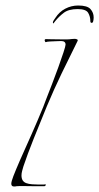

<svg xmlns="http://www.w3.org/2000/svg" viewBox="-20 -676 360 697"><path d="M264 -656Q297 -656 308.5 -643Q320 -630 320 -613Q320 -606 318.5 -599.5Q317 -593 313 -593Q308 -593 308 -599Q308 -616 300 -629.5Q292 -643 262 -643Q229 -643 211.5 -629.5Q194 -616 181 -600Q174 -591 174 -591Q172 -591 172 -594Q172 -598 175.5 -603Q179 -608 181 -611Q195 -633 217 -644.5Q239 -656 264 -656ZM31 1Q21 1 21 -9Q21 -17 28.5 -36.5Q36 -56 52 -93Q73 -140 95 -189.5Q117 -239 137 -288Q139 -294 148 -317Q157 -340 169 -371Q181 -402 192 -432.5Q203 -463 210.5 -486Q218 -509 218 -514Q218 -527 202 -527Q198 -527 186 -526.5Q174 -526 162.5 -525.5Q151 -525 146 -523Q144 -523 142.5 -528Q141 -533 146 -534Q147 -534 166 -533.5Q185 -533 204 -533Q215 -533 223.5 -533Q232 -533 237 -534Q239 -534 243 -534.5Q247 -535 251 -535Q256 -535 260 -533Q264 -531 261 -526Q232 -468 204 -410Q176 -352 150 -290Q126 -232 102.5 -173Q79 -114 65 -72Q63 -65 60.5 -56Q58 -47 58 -39Q58 -17 76 -11Q84 -8 96.5 -7Q109 -6 121 -6Q129 -6 135 -6Q141 -6 145 -7Q146 -7 146 -6Q146 0 140 0Q127 0 108 0Q89 0 70 -0.5Q51 -1 40 0Q37 1 31 1Z"/></svg>

Font: Explora
Style: Regular
Weight: 400
Designer: Robert E. Leuschke
Foundry: Robert E. Leuschke
Version: Version 1.010